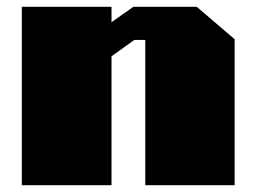

<svg xmlns="http://www.w3.org/2000/svg" viewBox="-20 -543 747 563"><path d="M44 0V-523H307V-478L371 -523H557L668 -428V0H406V-426H374L307 -378V0Z"/></svg>

Font: Tomorrow ExtraBold
Style: Regular
Weight: 800
Designer: Tony de Marco, Monica Rizzolli
Foundry: Just in Type
Version: Version 2.002